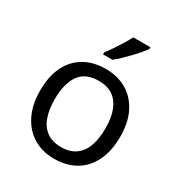

<svg xmlns="http://www.w3.org/2000/svg" viewBox="-181 -893 967 1029"><g transform="rotate(30 302.5 -378.0)"><path d="M551 -269Q551 -202 533.5 -150.5Q516 -99 483.5 -63Q451 -27 404.5 -8.5Q358 10 301 10Q248 10 203 -8.5Q158 -27 125 -63Q92 -99 73.5 -150.5Q55 -202 55 -269Q55 -358 85 -419.5Q115 -481 171 -513.5Q227 -546 304 -546Q377 -546 432.5 -513.5Q488 -481 519.5 -419.5Q551 -358 551 -269ZM146 -269Q146 -206 162.5 -159.5Q179 -113 214 -88Q249 -63 303 -63Q357 -63 392 -88Q427 -113 443.5 -159.5Q460 -206 460 -269Q460 -333 443 -378Q426 -423 391.5 -447.5Q357 -472 302 -472Q220 -472 183 -418Q146 -364 146 -269ZM451 -756Q442 -742 425 -722Q408 -702 387.5 -680.5Q367 -659 346.5 -639.5Q326 -620 308 -606H250V-618Q265 -637 282.5 -663Q300 -689 317 -716.5Q334 -744 345 -766H451Z"/></g></svg>

Font: Noto Sans Armenian
Style: Regular
Weight: 400
Designer: Monotype Design Team
Foundry: Monotype Imaging Inc.
Version: Version 2.007